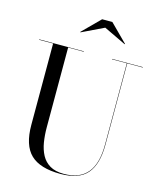

<svg xmlns="http://www.w3.org/2000/svg" viewBox="-140 -1068 978 1180"><g transform="rotate(15 349.0 -478.0)"><path d="M393 -924.5 252.5 -857 251 -859.5 361 -969.5H426L536 -859.5L534.5 -857ZM19 -750H304V-747.5H204V-240Q204 -190.5 211.2 -145.8Q218.5 -101 237.2 -66Q256 -31 290.2 -10.8Q324.5 9.5 378.5 9.5Q478.5 9.5 528 -49.5Q577.5 -108.5 577.5 -230V-747.5H483V-750H679V-747.5H580V-230Q580 -106.5 528.5 -45.8Q477 15 358.5 15Q228.5 15 168.5 -42.8Q108.5 -100.5 108.5 -230V-747.5H19Z"/></g></svg>

Font: Bodoni* 72pt
Style: Regular
Weight: 400
Version: Version 2.3